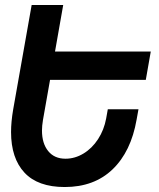

<svg xmlns="http://www.w3.org/2000/svg" viewBox="-20 -745 640 773"><path d="M234.5 -725 201.5 -537.5H587L567 -423.5H181.5L153 -262Q149 -238 149 -219.5Q149 -167.5 174 -136.8Q199 -106 243.5 -106Q281.5 -106 316 -126.8Q350.5 -147.5 374.8 -184.8Q399 -222 407.5 -268.5L414 -305H537.5L530 -263.5Q507.5 -134.5 433.2 -63.2Q359 8 240.5 8Q132.5 8 78.5 -50Q24.5 -108 24.5 -213.5Q24.5 -254.5 33 -304L107.5 -725Z"/></svg>

Font: JuliaMono
Style: Bold Italic
Weight: 700
Italic angle: -9°
Monospace: yes
Designer: cormullion
Foundry: corm
Version: Version 0.057; ttfautohint (v1.8.4)